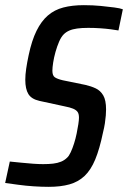

<svg xmlns="http://www.w3.org/2000/svg" viewBox="-27 -716 496 744"><path d="M162 8Q135 8 104 6Q73 4 44 0Q15 -4 -7 -7L11 -90Q33 -88 56.5 -85.5Q80 -83 102 -81.5Q124 -80 140 -80Q162 -80 179 -82Q196 -84 209.5 -89.5Q223 -95 233 -105Q240 -111 247 -126Q254 -141 260 -160Q266 -179 270 -198.5Q274 -218 276.5 -234.5Q279 -251 279 -260Q279 -275 273.5 -282.5Q268 -290 256 -295Q244 -300 223 -304L126 -325Q95 -332 83 -351.5Q71 -371 71 -407Q71 -426 74.5 -450Q78 -474 84 -502Q96 -559 114.5 -596.5Q133 -634 158.5 -656Q184 -678 218.5 -687Q253 -696 298 -696Q333 -696 363.5 -693Q394 -690 416.5 -687Q439 -684 449 -680L432 -598Q421 -600 402 -602.5Q383 -605 360.5 -606.5Q338 -608 315 -608Q290 -608 272 -605.5Q254 -603 241.5 -597.5Q229 -592 220 -583Q210 -573 202 -554.5Q194 -536 188 -514.5Q182 -493 179 -473.5Q176 -454 176 -442Q176 -423 185.5 -416.5Q195 -410 216 -405L304 -387Q326 -382 344 -373.5Q362 -365 373 -346.5Q384 -328 384 -292Q384 -282 383 -268.5Q382 -255 379.5 -238.5Q377 -222 372 -202Q359 -139 342 -98Q325 -57 300.5 -34Q276 -11 242 -1.5Q208 8 162 8Z"/></svg>

Font: Saira Condensed Medium
Style: Italic
Weight: 500
Width: 3
Italic angle: -12°
Designer: Hector Gatti with collaboration of the Omnibus-Type team
Foundry: Omnibus-Type
Version: Version 1.101